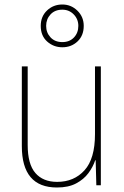

<svg xmlns="http://www.w3.org/2000/svg" viewBox="-20 -823 553 853"><path d="M428 -528V0H408L405 -111H403Q393 -81 372.5 -53.5Q352 -26 318 -8Q284 10 233 10Q77 10 77 -174V-528H103V-179Q103 -94 137 -54.5Q171 -15 234 -15Q309 -15 355.5 -66.5Q402 -118 402 -227V-528ZM257 -613Q218 -613 189.5 -638.5Q161 -664 161 -708Q161 -750 189 -776.5Q217 -803 257 -803Q296 -803 324 -775.5Q352 -748 352 -708Q352 -665 324.5 -639Q297 -613 257 -613ZM257 -636Q289 -636 308.5 -656.5Q328 -677 328 -708Q328 -738 307.5 -759Q287 -780 257 -780Q224 -780 204.5 -759Q185 -738 185 -708Q185 -678 204.5 -657Q224 -636 257 -636Z"/></svg>

Font: Noto Sans Thai SemCond Thin
Style: Regular
Weight: 100
Width: 4
Designer: Monotype Design Team
Foundry: Monotype Imaging Inc.
Version: Version 2.002; ttfautohint (v1.8.4.7-5d5b)